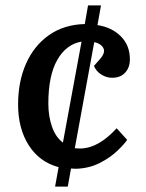

<svg xmlns="http://www.w3.org/2000/svg" viewBox="-20 -661 540 711"><path d="M184 30 197 -42Q126 -61 86.5 -123Q47 -185 47 -274Q47 -359 76.5 -425.5Q106 -492 161.5 -531Q217 -570 294 -572L306 -641H354L341 -568Q394 -560 427.5 -526.5Q461 -493 461 -441Q461 -411 443.5 -392Q426 -373 395 -373Q374 -373 355 -385Q336 -397 328 -417L350 -442Q372 -467 362.5 -483.5Q353 -500 329 -505L257 -112Q262 -112 267.5 -111.5Q273 -111 278 -111Q313 -112 346 -131Q379 -150 412 -186L451 -143Q440 -127 414.5 -102.5Q389 -78 350.5 -58Q312 -38 262 -36Q257 -36 252 -36.5Q247 -37 243 -37L231 30ZM213 -133 282 -507Q225 -497 192 -439Q159 -381 159 -277Q159 -231 172.5 -192Q186 -153 213 -133Z"/></svg>

Font: Literata 12pt Medium
Style: Italic
Weight: 500
Italic angle: -2°
Designer: Latin by Veronika Burian and Jose Scaglione. Greek by Irene Vlachou. Cyrillic by Vera Evstafieva
Foundry: TypeTogether
Version: Version 3.002